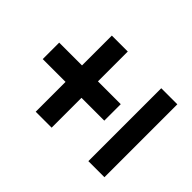

<svg xmlns="http://www.w3.org/2000/svg" viewBox="-144 -743 838 838"><g transform="rotate(-45 275.0 -324.5)"><path d="M224.2 -222.5V-363.3H40V-461.7H224.2V-602.5H325.8V-461.7H510V-363.3H325.8V-222.5ZM50 -47.5V-146.7H500V-47.5Z"/></g></svg>

Font: Funnel Sans Light SemiBold
Style: Regular
Weight: 600
Version: Version 1.000